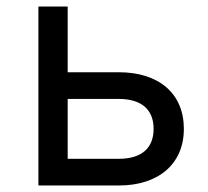

<svg xmlns="http://www.w3.org/2000/svg" viewBox="-20 -570 640 590"><path d="M345 0C468 0 545 -67 545 -174C545 -282 469 -348 345 -348H188V-550H98V0ZM188 -266H345C414 -266 452 -234 452 -174C452 -114 414 -82 345 -82H188Z"/></svg>

Font: Tekne LDO
Style: Regular
Weight: 400
Monospace: yes
Designer: Alessio Laiso, Mario Rullo, Paolo Rosset
Foundry: Alessio Laiso
Version: Version 1.000;hotconv 1.0.109;makeotfexe 2.5.65596